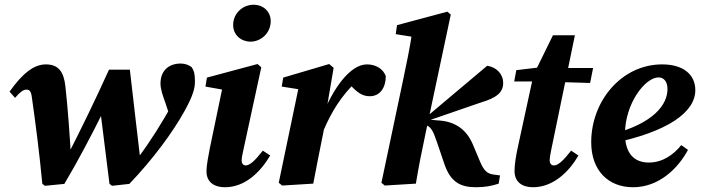

<svg xmlns="http://www.w3.org/2000/svg" viewBox="-20 -768 2934 803"><path d="M157 0.6 167.6 9.1 249.1 1.1C306.2 -94.7 363.4 -203.9 410.6 -299L419 -315.6H398.3C411.4 -210.1 424.3 -105.3 437.8 0.6L448.4 9.1L521 1.1C620.5 -103 702.3 -214.3 751.5 -303.1C787.1 -367.6 795.3 -398.2 795.3 -427.1C795.3 -458.1 791.9 -472.6 780.7 -487.9C770.4 -495.6 754.4 -502.3 736.2 -502.3C688.8 -502.3 651.2 -475.6 651.2 -418.4C651.2 -393.7 662.5 -363.6 671.9 -337.3L700.1 -252L718.1 -368.9C712.1 -357.6 707.4 -345.7 701.9 -334.1C655.2 -251.3 612.5 -182 556.8 -107.2L547.5 -94.1L567.8 -92.4C552.8 -216.2 538.5 -346.4 523.1 -476.7H435.9C379.5 -351.9 318.5 -226.9 258 -108.4L250 -93.8L278.1 -92.6C272 -197.5 264.4 -308.8 253.7 -405.2C247.1 -469 223.7 -498.7 171.7 -498.7C121.6 -498.7 73.6 -460.6 20 -384.8L43 -358.7C62.1 -381.7 77.7 -393.2 89.5 -393.2C101.4 -393.2 109.7 -389.6 113.2 -361.4C129.4 -247.5 144.5 -130.4 157 0.6Z M843.6 -50.9C843.6 -8.3 873.9 15.1 920.6 15.1C1006.6 15.1 1070.1 -50.4 1110.1 -117.6L1079.3 -138C1046.5 -95.8 1024.5 -76.1 1007.7 -76.1C998.1 -76.1 990.7 -83.3 990.7 -96.6C990.7 -106.9 993.3 -120.7 997.5 -139.3L1072.8 -486.6L1057 -500.2L845.4 -443.4L839.3 -405.9L935.4 -388.8L913.4 -416.4L857.9 -149.7C852.1 -119.4 843.6 -78.1 843.6 -50.9ZM1027.6 -593.8C1071.6 -593.8 1112.2 -629.9 1112.2 -679.4C1112.2 -719.3 1081.9 -748.2 1040.2 -748.2C996.1 -748.2 955.1 -713 955.1 -663.5C955.1 -620.5 989.7 -593.8 1027.6 -593.8Z M1333.8 -224.2C1365.6 -297.7 1405.2 -365.9 1474.6 -431.5V-437.5L1426.8 -432.4L1441.6 -416.1C1472.2 -382.9 1493.8 -365.5 1526.3 -365.5C1570 -365.5 1593.3 -402.1 1593.6 -449.4C1581.7 -482.1 1549.6 -498.7 1514.4 -498.7C1445 -498.7 1371.4 -398.4 1325.2 -276.1H1314.4L1333.8 -224.2ZM1145.8 -3.6 1160.1 8 1290.1 0C1303.8 -72.4 1318 -142.9 1332.3 -214.3L1350 -304L1345.6 -309.7L1375.4 -484.4L1356.6 -500.2L1164.4 -443.4L1158.3 -405.9L1284.7 -386L1231.6 -415L1145.8 -3.6Z M1575.2 -3.6 1589.2 8 1719.3 0C1731.3 -72.1 1742.5 -129.3 1760.8 -215L1865.3 -706.9L1851 -719.2L1640.4 -662.8L1635 -625.2L1761.3 -605L1704.6 -638.9C1694.6 -567.7 1678.8 -496.1 1664.1 -425L1575.2 -3.6ZM2065.6 0 2071.3 -34.3 2042.5 -38.3C2017.9 -41.7 2003.6 -54.7 1988.1 -91.3L1957.7 -163.6C1932.5 -223.6 1887.2 -257.6 1822 -263.6L1766.2 -268.2L1762.5 -260.5L1990.5 -339.1C2056.1 -358.4 2084.4 -381 2084.4 -420.5C2084.4 -458 2057.3 -487 2017.6 -493L1761 -277L1746.7 -264.7H1742.7V-252L1755.9 -247.6C1783.1 -237.6 1790.2 -223.9 1808.4 -170.8L1838.3 -82.8C1864.4 -4.9 1907.5 15.1 1970.9 15.1C2005.8 15.1 2037 10 2065.6 0Z M2130.6 -427.3H2250.1L2255 -426.7L2448 -421L2460.5 -483.6H2257.8V-488.7L2139.3 -474.6L2130.6 -427.3ZM2209.1 15.1C2294.3 15.1 2360.3 -50.4 2399.2 -117.6L2368.7 -138C2335.6 -95.8 2314.2 -76.1 2296.5 -76.1C2286.7 -76.1 2279 -83.3 2279 -96.9C2279 -106.9 2281.3 -120.7 2285.1 -139.9L2384.4 -620.5H2292.6L2211.4 -455L2145.9 -153.3C2138.7 -119.4 2131.9 -82.4 2131.9 -53C2131.9 -8.3 2162.2 15.1 2209.1 15.1Z M2627.6 15.1C2736 15.1 2816 -63.8 2857.3 -141.1L2829.3 -161.2C2798 -122.2 2752.3 -88.2 2693.6 -88.2C2631.5 -88.2 2593.9 -127.2 2593.9 -209C2593.9 -333.4 2677.4 -444.3 2734.5 -444.3C2755.4 -444.3 2771.6 -428 2771.6 -395.3C2771.6 -332.6 2716.9 -251.4 2532.8 -204.9L2535.4 -167.6C2774.5 -216.4 2888 -299.2 2888 -391C2888 -455.7 2838.4 -498.7 2749.4 -498.7C2580 -498.7 2452.6 -346.2 2452.6 -173C2452.6 -55.7 2523.4 15.1 2627.6 15.1Z"/></svg>

Font: Source Serif 4 Variable
Style: Italic
Weight: 400
Italic angle: -12°
Designer: Frank Grießhammer
Foundry: Adobe Systems Incorporated
Version: Version 4.004;hotconv 1.0.116;makeotfexe 2.5.65601